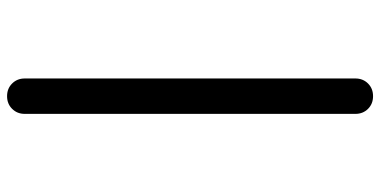

<svg xmlns="http://www.w3.org/2000/svg" viewBox="-284 -566 1069 540"><g transform="rotate(-90 250.0 -295.5)"><path d="M200.2 169.9V-759.8Q200.2 -781.2 214.4 -795.4Q228.5 -809.6 250 -809.6Q271.5 -809.6 285.6 -795.4Q299.8 -781.2 299.8 -759.8V169.9Q299.8 191.4 285.6 205.6Q271.5 219.7 250 219.7Q228.5 219.7 214.4 205.6Q200.2 191.4 200.2 169.9Z"/></g></svg>

Font: Rounded-X Mgen+ 1mn medium
Style: Regular
Weight: 500
Designer: [Source Han Sans]
Ryoko NISHIZUKA  (kana & ideographs); Paul D. Hunt (Latin, Greek & Cyrillic); Wenlong ZHANG  (bopomofo
Version: Version 1.059.20150602